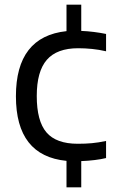

<svg xmlns="http://www.w3.org/2000/svg" viewBox="-20 -680 534 820"><path d="M264 7Q48 -14 48 -269Q48 -524 264 -547V-660H327V-548Q353 -547 381 -543.5Q409 -540 433 -535V-461Q403 -468 373 -471Q343 -474 314 -474Q223 -474 180 -424.5Q137 -375 137 -270Q137 -163 178.5 -114.5Q220 -66 312 -66Q345 -66 372.5 -68.5Q400 -71 433 -78V-5Q413 0 384.5 3.5Q356 7 327 8V120H264Z"/></svg>

Font: Encode Sans
Style: Regular
Weight: 400
Designer: Pablo Impallari, Andres Torresi
Foundry: Pablo Impallari, Andres Torresi
Version: Version 1.000; ttfautohint (v1.00) -l 8 -r 50 -G 200 -x 14 -